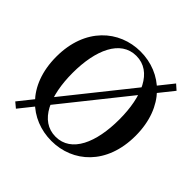

<svg xmlns="http://www.w3.org/2000/svg" viewBox="-199 -963 1182 1182"><g transform="rotate(45 392.5 -371.5)"><path d="M719.8 -744.9 686 -774.7 63.9 3.6 98.5 32.4ZM189.3 -370.5C189.3 -569.1 255.4 -722.2 392.9 -722.2C530.6 -722.2 595.7 -569.1 595.7 -370.5C595.7 -170.4 530.6 -18 392.9 -18C255.4 -18 189.3 -170.4 189.3 -370.5ZM392.9 -759.4C208.6 -759.4 47.6 -621.5 47.6 -370.5C47.6 -116.5 208.6 18.6 392.9 18.6C578.1 18.6 737.7 -118.1 737.7 -370.5C737.7 -623.3 577.4 -759.4 392.9 -759.4Z"/></g></svg>

Font: Source Han Serif TW VF
Style: Regular
Weight: 250
Designer: Ryoko NISHIZUKA 西塚涼子 (kana & ideographs); Frank Grießhammer (Latin, Greek & Cyrillic); Wenlong ZHANG 张文龙 (bopomofo); San
Foundry: Adobe
Version: Version 2.002;hotconv 1.1.0;makeotfexe 2.6.0